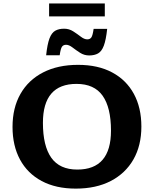

<svg xmlns="http://www.w3.org/2000/svg" viewBox="-20 -1102 909 1134"><path d="M441 -719Q559 -719 642.5 -674.2Q726 -629.5 770.5 -547.8Q815 -466 815 -354.5Q815 -242.5 768 -160.2Q721 -78 634.2 -33Q547.5 12 427.5 12Q310 12 226.2 -32.8Q142.5 -77.5 98.2 -159.5Q54 -241.5 54 -352.5Q54 -465 100.8 -547.2Q147.5 -629.5 234.5 -674.2Q321.5 -719 441 -719ZM436.5 -100.5Q635.5 -100.5 635.5 -330.5Q635.5 -467 586 -536.8Q536.5 -606.5 432 -606.5Q233.5 -606.5 233.5 -376.5Q233.5 -240 283 -170.2Q332.5 -100.5 436.5 -100.5ZM613 -931.5Q606 -866 593.2 -832.2Q580.5 -798.5 559.2 -786.5Q538 -774.5 506.5 -774.5Q477.5 -774.5 453 -790.2Q428.5 -806 408 -821.8Q387.5 -837.5 370.5 -837.5Q354 -837.5 346 -826Q338 -814.5 332.5 -775.5H252.5Q259.5 -841 272.2 -874.8Q285 -908.5 306.2 -920.5Q327.5 -932.5 359 -932.5Q388 -932.5 412.5 -916.8Q437 -901 457.5 -885.2Q478 -869.5 495.5 -869.5Q511.5 -869.5 519.5 -881Q527.5 -892.5 533 -931.5ZM270 -1005V-1081.5H599V-1005Z"/></svg>

Font: Newsreader Caption SemiBold
Style: Regular
Weight: 600
Designer: Hugues Gentile
Foundry: Production Type
Version: Version 1.001